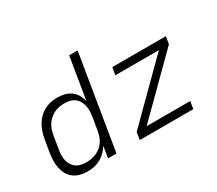

<svg xmlns="http://www.w3.org/2000/svg" viewBox="-133 -1013 1465 1298"><g transform="rotate(-30 600.0 -363.5)"><path d="M225 8Q195 8 168 1Q141 -6 119 -22Q97 -38 83.5 -62Q70 -86 64 -113.5Q58 -141 59 -170Q60 -199 64 -228L81 -328Q85 -353 93.5 -378.5Q102 -404 115 -427.5Q128 -451 148 -471Q168 -491 192 -504Q216 -517 242 -522.5Q268 -528 293 -528Q323 -528 350.5 -521Q378 -514 400 -498Q422 -482 435.5 -458Q449 -434 454 -407L508 -735H574L453 0H387L402 -90Q388 -67 368.5 -47.5Q349 -28 325 -15Q301 -2 275.5 3Q250 8 225 8ZM248 -50Q268 -50 288 -53.5Q308 -57 327 -65.5Q346 -74 363 -88Q380 -102 391 -119Q402 -136 409 -155.5Q416 -175 419 -195L436 -295Q439 -316 440 -338Q441 -360 436.5 -380Q432 -400 422 -418Q412 -436 396 -448Q380 -460 359.5 -465Q339 -470 318 -470Q298 -470 277 -466.5Q256 -463 236.5 -453.5Q217 -444 200.5 -429Q184 -414 172.5 -396Q161 -378 155 -358.5Q149 -339 145 -318L129 -218Q125 -197 124.5 -176Q124 -155 128.5 -135.5Q133 -116 143.5 -99Q154 -82 170 -70.5Q186 -59 206.5 -54.5Q227 -50 248 -50ZM635 0 644 -58 1051 -462H711L721 -520H1139L1129 -462L722 -58H1062L1053 0Z"/></g></svg>

Font: Iosevka Aile Light Oblique
Style: Regular
Weight: 300
Italic angle: -9°
Designer: Belleve Invis
Foundry: Belleve Invis
Version: Version 31.1.0; ttfautohint (v1.8.4)